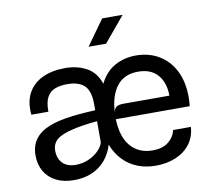

<svg xmlns="http://www.w3.org/2000/svg" viewBox="-84 -865 1060 965"><g transform="rotate(-10 446.0 -382.0)"><path d="M218 6.5Q165 6.5 127 -12.8Q89 -32 68.5 -67.2Q48 -102.5 48 -149.5Q48 -208 84 -245Q120 -282 196.5 -300Q229.5 -307.5 265.2 -311.8Q301 -316 332.2 -318Q363.5 -320 383 -321V-351.5Q383 -418.5 354.8 -446.5Q326.5 -474.5 265.5 -474.5Q231.5 -474.5 205 -464.8Q178.5 -455 164 -429.2Q149.5 -403.5 150 -354.5H63Q56.5 -419.5 80.8 -464.5Q105 -509.5 154 -532.8Q203 -556 269.5 -556Q332 -556 379.2 -530.2Q426.5 -504.5 446.5 -445Q474.5 -502.5 523 -529.5Q571.5 -556.5 631 -556.5Q697.5 -556.5 748.5 -526.2Q799.5 -496 828.2 -439.8Q857 -383.5 857 -305Q857 -291 856.2 -279.8Q855.5 -268.5 854.5 -258.5H477Q480.5 -165 522.2 -118.5Q564 -72 632 -72Q684.5 -72 714.2 -96.2Q744 -120.5 751 -155H842Q838.5 -104.5 811 -68.2Q783.5 -32 738 -12.8Q692.5 6.5 635 6.5Q585.5 6.5 543.2 -10Q501 -26.5 469.5 -59Q438 -91.5 419.5 -139Q399.5 -71 347.2 -32.2Q295 6.5 218 6.5ZM239.5 -67.5Q275 -67.5 305.5 -81Q336 -94.5 356.5 -115.2Q377 -136 382.5 -156.5V-265Q352 -262.5 317.2 -257.5Q282.5 -252.5 256 -246Q198.5 -232.5 174 -211.8Q149.5 -191 149.5 -154.5Q149.5 -129 159.8 -109.2Q170 -89.5 190.2 -78.5Q210.5 -67.5 239.5 -67.5ZM478 -294.5Q481.5 -313.5 493.2 -321Q505 -328.5 527 -328.5H763Q762.5 -395 728.2 -434.8Q694 -474.5 628.5 -474.5Q557 -474.5 519.8 -426.5Q482.5 -378.5 478 -294.5ZM405.5 -641 497.5 -769.5H602L495 -641Z"/></g></svg>

Font: Spline Sans
Style: Regular
Weight: 400
Designer: Eben Sorkin, Mirko Velimirovic
Foundry: Sorkin Type
Version: Version 1.001